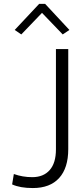

<svg xmlns="http://www.w3.org/2000/svg" viewBox="-20 -952 430 982"><path d="M329.1 -701.2V-189Q329.1 -92.8 282.5 -41.5Q235.8 9.8 147.9 9.8Q83 9.8 42 -8.8L50.8 -62Q95.2 -45.9 145 -45.9Q202.1 -45.9 234.1 -82Q266.1 -118.2 266.1 -188V-701.2ZM88.9 -775.9 55.2 -798.8 180.2 -932.1H210.9L335 -798.8L300.8 -775.9L194.8 -886.2Z"/></svg>

Font: LT Hoop Light
Style: Regular
Weight: 300
Designer: Daniel Lyons
Foundry: LyonsType
Version: Version 1.000